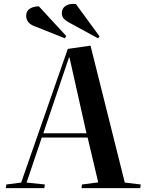

<svg xmlns="http://www.w3.org/2000/svg" viewBox="-20 -977 756 997"><path d="M450 -740 628 -29 711 -19 708 0H403L406 -19L490 -30L435 -263H197L118 -29L213 -19L210 0H10L13 -19L90 -29L332 -723ZM205 -285H429L341 -678H338ZM335 -862Q321 -869 311 -880.5Q301 -892 301 -909Q301 -934 321.5 -947Q342 -960 374 -956L497 -788L489 -778ZM159 -841Q116 -857 116 -895Q116 -920 135 -932Q154 -944 182 -944L324 -790L317 -778Z"/></svg>

Font: Literata 72pt SemiBold
Style: Italic
Weight: 600
Italic angle: -2°
Designer: Latin by Veronika Burian and Jose Scaglione. Greek by Irene Vlachou. Cyrillic by Vera Evstafieva
Foundry: TypeTogether
Version: Version 3.002